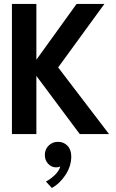

<svg xmlns="http://www.w3.org/2000/svg" viewBox="-20 -680 590 974"><path d="M275 -338 533 0H384.5L164.5 -295V0H40.5V-660H164.5V-377L368.5 -660H509.5ZM274 39.5Q303 39.5 322.2 59.2Q341.5 79 341.5 114Q341.5 162 312.8 206.5Q284 251 243 273.5L213 241Q236 229 257.8 208.2Q279.5 187.5 286 164.5Q277 169 264.5 169Q241.5 169 224.5 151.2Q207.5 133.5 207.5 106Q207.5 77.5 226.8 58.5Q246 39.5 274 39.5Z"/></svg>

Font: League Spartan SemiBold
Style: Regular
Weight: 600
Foundry: The League of Moveable Type
Version: Version 2.002